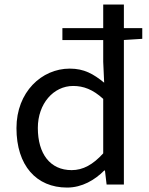

<svg xmlns="http://www.w3.org/2000/svg" viewBox="-20 -816 660 849"><path d="M276.6 13.4C343 13.4 399.2 -20.1 440.7 -61.8H444.1L451.4 0H527.8V-796H436.4V-542.9L440.6 -450.3C393.2 -489 352 -512.6 288.4 -512.6C164.3 -512.6 52.8 -409.2 52.8 -249.5C52.8 -84 140.7 13.4 276.6 13.4ZM296.8 -63.7C201.6 -63.7 147.3 -136 147.3 -250.2C147.3 -357.7 216.7 -435.9 303.5 -435.9C348.8 -435.9 390.5 -420.8 436.4 -378.7V-137.9C391.3 -88.1 347.2 -63.7 296.8 -63.7ZM255.9 -638.9H523.9L609.1 -644.3V-691.6H255.9Z"/></svg>

Font: Source Han Sans JP VF
Style: Regular
Weight: 250
Designer: Ryoko NISHIZUKA 西塚涼子 (kana, bopomofo & ideographs); Paul D. Hunt (Latin, Greek & Cyrillic); Sandoll Communications 산돌커뮤니
Foundry: Adobe
Version: Version 2.004;hotconv 1.0.118;makeotfexe 2.5.65603